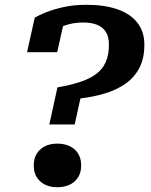

<svg xmlns="http://www.w3.org/2000/svg" viewBox="-20 -768 629 802"><path d="M220 -403Q272 -412 312.5 -425Q353 -438 380.5 -458Q408 -478 421.5 -508.5Q435 -539 435 -582Q435 -615 422 -635Q409 -655 385.5 -664.5Q362 -674 328 -674Q296 -674 269 -667Q242 -660 222.5 -650Q203 -640 190 -629Q191 -637 194.5 -644.5Q198 -652 205.5 -658.5Q213 -665 223 -669.5Q233 -674 247 -676L219 -550H93L125 -694Q141 -704 172 -716.5Q203 -729 246 -738.5Q289 -748 341 -748Q417 -748 471 -729Q525 -710 554 -673Q583 -636 583 -581Q583 -523 561.5 -483Q540 -443 503 -417.5Q466 -392 417.5 -377.5Q369 -363 316 -357L292 -248H186ZM319 -77Q319 -35 292 -10.5Q265 14 219 14Q175 14 148 -10.5Q121 -35 121 -77Q121 -119 148 -143.5Q175 -168 219 -168Q265 -168 292 -143.5Q319 -119 319 -77Z"/></svg>

Font: Roboto Serif 20pt SemiBold
Style: Italic
Weight: 600
Italic angle: -10°
Version: Version 1.007